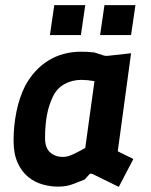

<svg xmlns="http://www.w3.org/2000/svg" viewBox="-20 -720 590 750"><path d="M206 9Q177 9 146.5 0.5Q116 -8 90.5 -28.5Q65 -49 49 -84Q33 -119 33 -171Q33 -227 44 -282.5Q55 -338 78 -384Q113 -449 169 -483.5Q225 -518 297 -518Q309 -518 321 -517.5Q333 -517 349 -515L386 -503Q392 -501 402 -502L492 -512L440 -129L501 -99L444 10L342 -40Q333 -44 328 -38L311 -19Q286 -9 269.5 -2.5Q253 4 238.5 6.5Q224 9 206 9ZM226 -107Q236 -107 246.5 -110Q257 -113 272.5 -120.5Q288 -128 313 -142L349 -403Q321 -408 298 -408Q261 -408 231 -391Q201 -374 186 -341Q170 -308 163 -268.5Q156 -229 156 -181Q156 -142 176 -124.5Q196 -107 226 -107ZM371 -583 388 -700H509L492 -583ZM175 -583 192 -700H313L296 -583Z"/></svg>

Font: Finlandica SemiBold
Style: Italic
Weight: 600
Italic angle: -8°
Designer: Niklas Ekholm, Juho Hiilivirta, Jaakko Suomalainen
Foundry: Helsinki Type Studio
Version: Version 1.063